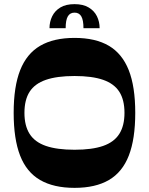

<svg xmlns="http://www.w3.org/2000/svg" viewBox="-20 -895 719 927"><path d="M340 12Q239 12 173.5 -26Q108 -64 77 -144Q46 -224 46 -350Q46 -477 77.5 -556.5Q109 -636 174 -674Q239 -712 340 -712Q441 -712 505.5 -674Q570 -636 601.5 -556.5Q633 -477 633 -350Q633 -224 602 -144Q571 -64 506 -26Q441 12 340 12ZM340 -172Q425 -172 478 -190.5Q531 -209 556 -248.5Q581 -288 581 -350Q581 -413 556 -452Q531 -491 478 -509.5Q425 -528 340 -528Q255 -528 201.5 -509.5Q148 -491 123 -452Q98 -413 98 -350Q98 -288 123 -248.5Q148 -209 201.5 -190.5Q255 -172 340 -172ZM219 -759Q219 -790 232 -816.5Q245 -843 271.5 -859Q298 -875 340 -875Q381 -875 408 -859Q435 -843 448 -816.5Q461 -790 461 -759H383Q383 -798 372.5 -816Q362 -834 340 -834Q318 -834 307.5 -816Q297 -798 297 -759Z"/></svg>

Font: Ojuju ExtraLight
Style: Bold
Weight: 700
Version: Version 1.000